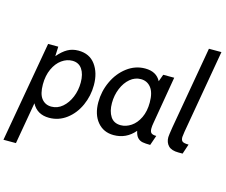

<svg xmlns="http://www.w3.org/2000/svg" viewBox="-163 -929 1586 1350"><g transform="rotate(15 629.5 -254.0)"><path d="M96 -490H170L167 -420Q202 -461 236.5 -480.5Q271 -500 315 -500Q396 -500 439 -441.5Q482 -383 482 -293Q482 -215 450.5 -145Q419 -75 362.5 -32.5Q306 10 236 10Q149 10 111 -62L58 242H-33ZM388 -287Q388 -348 363.5 -384Q339 -420 292 -420Q252 -420 215.5 -394Q179 -368 156.5 -319Q134 -270 134 -206Q134 -136 160.5 -103Q187 -70 231 -70Q276 -70 311.5 -100.5Q347 -131 367.5 -180.5Q388 -230 388 -287Z M543 -186Q543 -265 576.5 -337.5Q610 -410 669.5 -455Q729 -500 801 -500Q883 -500 915 -438L934 -490H1014L955 -143Q951 -122 951 -104Q951 -80 961.5 -71Q972 -62 998 -62L973 10Q938 10 917 6Q896 2 881 -13.5Q866 -29 859 -62Q798 10 706 10Q632 10 587.5 -43.5Q543 -97 543 -186ZM893 -277Q893 -349 865 -384.5Q837 -420 791 -420Q748 -420 713 -390.5Q678 -361 657.5 -311.5Q637 -262 637 -205Q637 -145 661.5 -107.5Q686 -70 736 -70Q775 -70 811.5 -94.5Q848 -119 870.5 -166Q893 -213 893 -277Z M1082 -76Q1082 -88 1092 -150L1197 -750H1288L1182 -141Q1177 -110 1177 -102Q1177 -78 1189 -70Q1201 -62 1233 -62L1209 10H1178Q1128 10 1105 -13.5Q1082 -37 1082 -76Z"/></g></svg>

Font: Cabin
Style: Italic
Weight: 400
Italic angle: -7°
Designer: Pablo Impallari
Foundry: Pablo Impallari. http://www.impallari.com Igino Marini. http://www.ikern.com
Version: Version 2.200